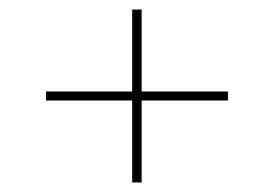

<svg xmlns="http://www.w3.org/2000/svg" viewBox="-20 -443 578 405"><path d="M77.1 -231V-250H258.8V-422.9H278.8V-250H460.9V-231H278.8V-58.1H258.8V-231Z"/></svg>

Font: Hjet
Style: Regular
Weight: 400
Designer: T. Christopher White
Version: Version 1.2